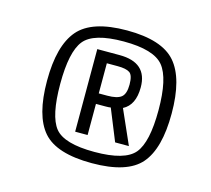

<svg xmlns="http://www.w3.org/2000/svg" viewBox="-69 -800 623 566"><g transform="rotate(15 243.0 -517.5)"><path d="M64 -516Q64 -623 105.5 -671.5Q147 -720 254 -720Q361 -720 402.5 -672Q444 -624 444 -517Q444 -410 403 -362.5Q362 -315 254 -315Q146 -315 105 -362Q64 -409 64 -516ZM104 -517Q104 -419 132 -384Q160 -349 253 -349Q346 -349 375 -384Q404 -419 404 -516.5Q404 -614 374.5 -650Q345 -686 253 -686Q161 -686 132.5 -650.5Q104 -615 104 -517ZM183 -644H251Q336 -644 336 -568Q336 -514 301 -496L347 -392H305L266 -488Q261 -487 250 -487H221V-392H183ZM221 -519H247Q277 -519 289.5 -529Q302 -539 302 -567.5Q302 -596 291 -603.5Q280 -611 254 -611H221Z"/></g></svg>

Font: Khand Light
Style: Regular
Weight: 300
Designer: Devanagari: Sanchit Sawaria, Jyotish Sonowal; Latin: Satya Rajpurohit
Foundry: Indian Type Foundry
Version: Version 1.101;PS 1.0;hotconv 1.0.78;makeotf.lib2.5.61930; tt